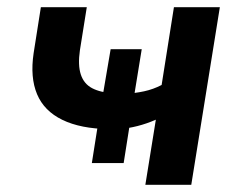

<svg xmlns="http://www.w3.org/2000/svg" viewBox="-20 -511 663 531"><path d="M382 0 411 -180Q386 -169 360.5 -162.5Q335 -156 310 -154L340 -174L322 -60H234L252 -174L281 -154Q203 -155 152.5 -179.5Q102 -204 82.5 -250.5Q63 -297 73 -364L93 -491H220L201 -372Q195 -331 203.5 -305Q212 -279 235 -267Q258 -255 295 -253L263 -240L286 -375H372L350 -240L328 -252Q353 -253 378.5 -258.5Q404 -264 427 -276L461 -491H588L509 0Z"/></svg>

Font: Nunito Sans 11pt
Style: Bold Italic
Weight: 700
Italic angle: -9°
Version: Version 3.101;gftools[0.9.27]